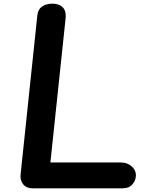

<svg xmlns="http://www.w3.org/2000/svg" viewBox="-20 -1024 836 1044"><path d="M158.5 0Q123.5 0 106 -21.8Q88.5 -43.5 92 -75.5L183 -940.5Q186.5 -973.5 209 -988.8Q231.5 -1004 265 -1004Q284.5 -1004 302.2 -997Q320 -990 330 -972.2Q340 -954.5 336.5 -922L254 -140.5H637Q672 -140.5 695.5 -119.8Q719 -99 719 -71.5Q719 -43.5 700.2 -21.8Q681.5 0 647.5 0Z"/></svg>

Font: Edu NSW ACT Hand
Style: Regular
Weight: 400
Designer: Tina and Corey Anderson, Eben Sorkin, Mirko Velimirovic
Foundry: Sorkin Type Co.
Version: Version 2.000